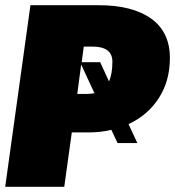

<svg xmlns="http://www.w3.org/2000/svg" viewBox="-27 -718 673 738"><path d="M626 -495Q626 -407 583.5 -341Q541 -275 467 -241L501 -168H425L401 -219Q361 -209 312 -209H249L220 0H-7L90 -698H352Q482 -698 554 -646.5Q626 -595 626 -495ZM358 -479 392 -405Q405 -434 405 -481Q405 -539 328 -539H295L287 -479ZM308 -357Q324 -357 336 -360L285 -470L270 -357Z"/></svg>

Font: Fira Sans Ultra
Style: Italic
Weight: 950
Italic angle: -8°
Designer: Carrois Corporate & Edenspiekermann AG
Foundry: Carrois Corporate GbR & Edenspiekermann AG
Version: Version 4.203;PS 004.203;hotconv 1.0.88;makeotf.lib2.5.64775